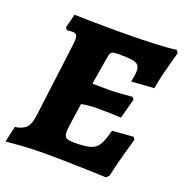

<svg xmlns="http://www.w3.org/2000/svg" viewBox="-126 -765 849 884"><g transform="rotate(20 298.0 -323.0)"><path d="M293 -93Q347 -93 373 -101Q399 -109 412.5 -131.5Q426 -154 439 -204L542 -212L550 -200Q545 -184 529 -126.5Q513 -69 499 -6L486 7Q457 6 361 3Q265 0 181 0Q123 0 67 4Q11 8 -5 10L12 -67Q51 -73 67.5 -91.5Q84 -110 89 -154L135 -516Q137 -536 137 -541Q137 -557 131.5 -563.5Q126 -570 112 -570Q104 -570 96 -569Q88 -568 85 -568L77 -579L94 -647Q114 -646 171.5 -645Q229 -644 294 -644Q506 -644 592 -656L601 -643Q599 -636 591.5 -610Q584 -584 573 -540Q562 -496 555 -455L444 -447Q445 -453 448.5 -471Q452 -489 452 -501Q452 -520 443.5 -529.5Q435 -539 413.5 -542.5Q392 -546 349 -546Q322 -546 314.5 -541Q307 -536 303 -515L280 -377L365 -376Q384 -376 423 -379Q462 -382 475 -383L483 -372L457 -275Q445 -276 410 -277Q375 -278 336 -278Q303 -278 263 -271L255 -217Q244 -149 244 -130Q244 -107 254 -100Q264 -93 293 -93Z"/></g></svg>

Font: Alegreya SC ExtraBold
Style: Italic
Weight: 800
Italic angle: -7°
Designer: Juan Pablo del Peral
Foundry: Huerta Tipografica
Version: Version 2.007; ttfautohint (v1.6)